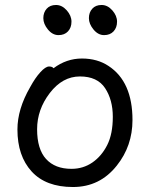

<svg xmlns="http://www.w3.org/2000/svg" viewBox="-20 -727 602 771"><path d="M267 -49Q314 -49 351 -74.5Q388 -100 410.5 -144.5Q433 -189 433 -258Q433 -326 402 -373Q371 -420 301 -420Q231 -420 180 -353.5Q129 -287 129 -208Q129 -128 165 -88.5Q201 -49 267 -49ZM273 24Q164 24 107 -38.5Q50 -101 50 -207Q50 -289 101 -377Q121 -414 142 -437Q163 -460 177 -460Q190 -460 195 -453Q247 -492 309 -492Q371 -492 416 -462Q512 -399 512 -245Q512 -141 449 -62Q381 24 273 24ZM253 -601Q239 -586 215 -586Q191 -586 172.5 -608.5Q154 -631 154 -654Q154 -677 167.5 -692Q181 -707 205 -707Q229 -707 248 -685.5Q267 -664 267 -640Q267 -616 253 -601ZM436 -601Q422 -586 398 -586Q374 -586 355.5 -608.5Q337 -631 337 -654Q337 -677 350.5 -692Q364 -707 388 -707Q412 -707 431 -685.5Q450 -664 450 -640Q450 -616 436 -601Z"/></svg>

Font: LXGW WenKai Medium
Style: Regular
Weight: 500
Designer: LXGW / Fontworks Inc.
Foundry: LXGW / Fontworks Inc.
Version: Version 1.501; October 10, 2024